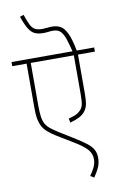

<svg xmlns="http://www.w3.org/2000/svg" viewBox="-112 -956 741 1185"><g transform="rotate(-10 259.0 -363.5)"><path d="M518 -596H412V-354Q412 -310 407.5 -286.5Q403 -263 388 -243Q374 -224 348.5 -211.5Q323 -199 293 -191L287 -217Q308 -222 327 -229.5Q346 -237 359 -250Q375 -264 380.5 -284.5Q386 -305 386 -352V-596H116V-330Q116 -286 120 -258.5Q124 -231 134.5 -212.5Q145 -194 164 -179Q183 -164 213 -145L294 -95Q343 -65 371.5 -43Q400 -21 412 1Q424 23 424 52Q424 85 412 112Q400 139 379 169L356 155Q373 132 385 107.5Q397 83 397 55Q397 21 372.5 -6.5Q348 -34 280 -74L188 -130Q169 -141 142.5 -163.5Q116 -186 105 -215Q98 -232 94 -254Q90 -276 90 -322V-596H0V-622H518ZM384 -615Q371 -668 359.5 -702Q348 -736 331.5 -752Q315 -768 286 -768Q270 -768 255.5 -766Q241 -764 225 -764Q195 -764 173.5 -773Q152 -782 135 -809Q118 -836 100 -888L124 -896Q138 -854 149.5 -831Q161 -808 178 -799Q195 -790 224 -790Q237 -790 253 -792Q269 -794 285 -794Q312 -794 335 -782.5Q358 -771 376.5 -733Q395 -695 410 -615Z"/></g></svg>

Font: Noto Sans Thin
Style: Italic
Weight: 100
Italic angle: -12°
Designer: Monotype Design Team
Foundry: Monotype Imaging Inc.
Version: Version 2.013; ttfautohint (v1.8.4.7-5d5b)